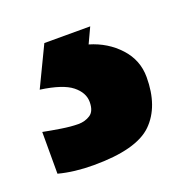

<svg xmlns="http://www.w3.org/2000/svg" viewBox="-92 -55 334 350"><g transform="rotate(-20 74.5 120.0)"><path d="M181 122Q181 179 150 209.5Q119 240 36 240Q-2 240 -32 232V151Q-17 154 2 157Q21 160 35 160Q48 160 58 153.5Q68 147 68 129Q68 111 50.5 97Q33 83 -10 77L27 0H116L102 30Q136 40 158.5 64.5Q181 89 181 122Z"/></g></svg>

Font: Noto Sans Gujarati UI SemiCondensed
Style: Bold
Weight: 700
Width: 4
Designer: Jelle Bosma - Monotype Design Team, Universal Thirst
Foundry: Monotype Imaging Inc.
Version: Version 2.106; ttfautohint (v1.8.4.7-5d5b)